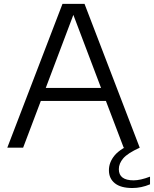

<svg xmlns="http://www.w3.org/2000/svg" viewBox="-20 -760 792 988"><path d="M17.5 0 301.5 -740H415L699 0H616.5L525 -240.5H190L99 0ZM215.5 -307.5H500L357.5 -683.5ZM661 207.5Q601.5 207.5 571 183Q540.5 158.5 540.5 116Q540.5 75 570 39.5Q599.5 4 676 -27.5L699 0Q636.5 28.5 614 55Q591.5 81.5 591.5 110.5Q591.5 168 667.5 168Q702.5 168 752 149V188.5Q707 207.5 661 207.5Z"/></svg>

Font: Encode Sans Semi Expanded
Style: Regular
Weight: 400
Width: 6
Designer: Multiple Designers
Foundry: Impallari Type
Version: Version 3.000; ttfautohint (v1.8.3) -l 8 -r 50 -G 200 -x 14 